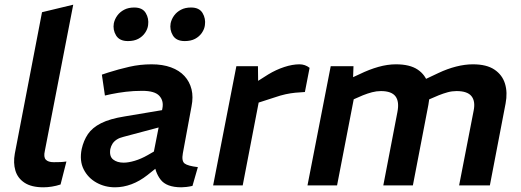

<svg xmlns="http://www.w3.org/2000/svg" viewBox="-20 -790 2219 818"><path d="M238 -4Q220 2 201 5Q182 8 165 8Q114 8 84.5 -11.5Q55 -31 45.5 -63.5Q36 -96 43 -135L159 -738L292 -770L171 -147Q165 -121 175 -110Q185 -99 209 -99Q224 -99 237 -99.5Q250 -100 263 -102Z M800 2Q787 5 774.5 6.5Q762 8 753 8Q689 8 664 -25Q639 -58 637 -103L632 -126L672 -329Q678 -361 658.5 -382Q639 -403 586 -403Q549 -403 516 -399Q483 -395 454 -389L427 -383L414 -472L441 -481Q485 -495 531 -505.5Q577 -516 626 -516Q673 -516 708.5 -503Q744 -490 766 -466Q788 -442 796 -409.5Q804 -377 796 -337L759 -137Q753 -104 766.5 -93.5Q780 -83 823 -78ZM470 8Q427 8 391 -12Q355 -32 336.5 -68.5Q318 -105 328 -155Q336 -191 354.5 -218.5Q373 -246 410.5 -265Q448 -284 511 -294L690 -324L675 -252L506 -207Q489 -203 477.5 -195.5Q466 -188 459.5 -178Q453 -168 450 -155Q445 -124 462 -110.5Q479 -97 507 -97Q527 -97 554 -105Q581 -113 609 -129L656 -156L667 -91L608 -44Q575 -18 540 -5Q505 8 470 8ZM525 -615Q489 -615 474.5 -639Q460 -663 465 -691Q469 -709 480 -724Q491 -739 509 -748.5Q527 -758 552 -758Q587 -758 601 -734.5Q615 -711 611 -683Q609 -666 598 -650Q587 -634 569 -624.5Q551 -615 525 -615ZM767 -615Q731 -615 716.5 -639Q702 -663 707 -691Q711 -709 722 -724Q733 -739 751 -748.5Q769 -758 794 -758Q829 -758 843 -734.5Q857 -711 853 -683Q851 -666 840 -650Q829 -634 811 -624.5Q793 -615 767 -615Z M888 0 987 -508H1079L1080 -419L1052 -428L1123 -473Q1156 -493 1191 -504.5Q1226 -516 1256 -516Q1280 -516 1299 -501L1279 -398Q1258 -397 1238 -395Q1218 -393 1197 -388.5Q1176 -384 1150 -375L1082 -353L1014 0Z M1290 0 1389 -508H1486L1483 -425L1449 -445L1512 -474Q1553 -494 1592 -505Q1631 -516 1667 -516Q1726 -516 1759.5 -493.5Q1793 -471 1804 -432Q1815 -393 1805 -343L1739 0H1613L1673 -312Q1682 -357 1665 -379.5Q1648 -402 1603 -402Q1584 -402 1565 -397Q1546 -392 1526 -384L1487 -367L1416 0ZM1936 0 1998 -319Q2006 -359 1988.5 -380.5Q1971 -402 1925 -402Q1906 -402 1887.5 -397Q1869 -392 1849 -384L1800 -363L1776 -445L1848 -479Q1886 -497 1923.5 -506.5Q1961 -516 1995 -516Q2053 -516 2086.5 -493.5Q2120 -471 2131.5 -433.5Q2143 -396 2134 -349L2067 0Z"/></svg>

Font: REM Medium Medium
Style: Italic
Weight: 500
Italic angle: -11°
Version: Version 1.005;gftools[0.9.28]